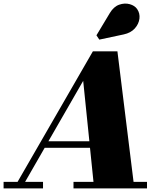

<svg xmlns="http://www.w3.org/2000/svg" viewBox="-70 -1051 910 1071"><path d="M620 -859 484 -830 468 -854 542.5 -978Q564 -1014 594.8 -1024.8Q625.5 -1035.5 653.5 -1027.8Q681.5 -1020 695 -1000.5Q711.5 -976.5 707.8 -946.8Q704 -917 681.8 -892.2Q659.5 -867.5 620 -859ZM-50 -36.5H28L448 -764.5H585L675 -36.5H750V0H340V-36.5H451.5L432 -226.5H179.5V-227L70 -36.5H170V0H-50ZM394 -600 200 -263H428.5Z"/></svg>

Font: Bodoni* 06pt Fatface
Style: Italic
Weight: 900
Italic angle: -13°
Version: Version 2.3